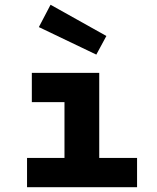

<svg xmlns="http://www.w3.org/2000/svg" viewBox="-20 -781 654 801"><path d="M423.8 -630.9 381.8 -553.2 142.1 -668 190.9 -761.2ZM92.8 -122.1H249V-355H112.8V-477.1H394V-122.1H551.8V0H92.8Z"/></svg>

Font: IntelOne Mono Bold
Style: Regular
Weight: 700
Designer: Fred Shallcrass
Foundry: Frere-Jones Type LLC
Version: Version 1.200;hotconv 1.1.0;makeotfexe 2.6.0;FJTRelease1.2